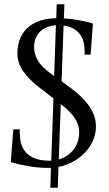

<svg xmlns="http://www.w3.org/2000/svg" viewBox="-20 -779 517 907"><path d="M222.2 -20 232.4 -314.5Q227.1 -318.4 221.7 -322.5Q216.3 -326.7 210.9 -331.1Q189.5 -347.7 163.6 -367.4Q137.7 -387.2 115 -411.1Q92.3 -435.1 77.1 -463.9Q62 -492.7 62 -527.8Q62 -554.2 70.1 -583Q78.1 -611.8 98.9 -636Q119.6 -660.2 155 -676Q190.4 -691.9 245.6 -692.9L248 -758.8H284.2L281.7 -691.9Q321.3 -689.5 356.4 -682.9Q391.6 -676.3 418.9 -668L408.2 -521H379.9V-534.2Q379.9 -551.3 376.7 -571Q373.5 -590.8 363 -608.9Q352.5 -627 332.8 -640.4Q313 -653.8 280.3 -658.2L271 -395Q303.2 -372.1 332.5 -348.9Q361.8 -325.7 384 -300Q406.2 -274.4 419.7 -245.4Q433.1 -216.3 433.1 -181.2Q433.1 -145.5 418.9 -114Q404.8 -82.5 380.6 -57.4Q356.4 -32.2 324.2 -14.9Q292 2.4 256.3 9.3L252.9 107.9H217.8L220.7 13.7Q218.3 14.2 215.8 14.2Q213.4 14.2 210.9 14.2Q159.7 14.2 112.8 5.9Q65.9 -2.4 30.8 -13.2L43 -168H73.2V-150.9Q73.2 -130.4 78.1 -107.4Q83 -84.5 97.7 -64.9Q112.3 -45.4 139.9 -32.7Q167.5 -20 212.9 -20ZM141.1 -557.1Q141.1 -532.2 149.2 -512.7Q157.2 -493.2 170.4 -476.8Q183.6 -460.4 200.7 -446.5Q217.8 -432.6 235.8 -419.9L244.1 -659.7Q220.7 -658.2 201.9 -650.6Q183.1 -643.1 169.4 -629.6Q155.8 -616.2 148.4 -597.9Q141.1 -579.6 141.1 -557.1ZM354 -154.8Q354 -175.8 346.9 -194.1Q339.8 -212.4 327.6 -228.8Q315.4 -245.1 299.8 -259.8Q284.2 -274.4 267.1 -287.6L257.8 -25.9Q278.8 -31.7 296.4 -43.5Q314 -55.2 326.9 -71.5Q339.8 -87.9 346.9 -108.9Q354 -129.9 354 -154.8Z"/></svg>

Font: Simonetta
Style: Regular
Weight: 400
Version: Version 1.004